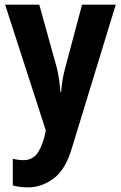

<svg xmlns="http://www.w3.org/2000/svg" viewBox="-20 -566 520 826"><path d="M2 -546H149L225 -272Q231 -247 234.5 -221.5Q238 -196 240 -170H243Q245 -196 248.5 -219Q252 -242 260 -272L333 -546H478L289 72Q262 164 210.5 202Q159 240 102 240Q82 240 66 238Q50 236 35 232V117Q58 123 81 123Q115 123 135.5 100Q156 77 171 23L177 -5Z"/></svg>

Font: Noto Sans Tamil Condensed
Style: Bold
Weight: 700
Width: 3
Designer: Jelle Bosma - Monotype Design Team
Foundry: Monotype Imaging Inc.
Version: Version 2.004; ttfautohint (v1.8.4.7-5d5b)